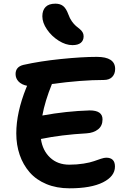

<svg xmlns="http://www.w3.org/2000/svg" viewBox="-20 -1084 691 1047"><path d="M375 -837.9Q338.4 -837.9 299.8 -862.3Q261.2 -886.7 236.1 -923.6Q210.9 -960.4 210.9 -995.1Q210.9 -1027.8 228.5 -1045.9Q246.1 -1064 282.2 -1064Q308.1 -1064 324.5 -1051Q340.8 -1038.1 353 -1004.9Q360.4 -983.9 371.8 -967.8Q383.3 -951.7 394 -942.6Q404.8 -933.6 414.6 -925.8Q424.3 -918 430.2 -908.2Q436 -898.4 436 -886.2Q436 -863.3 420.7 -850.6Q405.3 -837.9 375 -837.9ZM358.9 -57.1Q288.6 -57.1 232.9 -80.3Q177.2 -103.5 141.6 -144.5Q106 -185.5 87.4 -239.5Q68.8 -293.5 68.8 -356.9Q68.8 -470.2 123 -605Q124 -606.4 125.5 -610.6Q127 -614.7 127.9 -616.2Q97.7 -622.1 81.3 -639.4Q64.9 -656.7 64.9 -680.2Q64.9 -719.2 106.9 -730Q197.8 -750.5 312.7 -762.2Q427.7 -773.9 507.8 -773.9Q607.9 -773.9 607.9 -708Q607.9 -681.2 592 -664.6Q576.2 -647.9 545.9 -647.9Q424.8 -647.9 263.2 -626Q225.1 -532.2 210.9 -454.1Q341.3 -478 469.2 -481.9Q539.1 -481.9 539.1 -433.1Q539.1 -397.9 514.9 -378.7Q490.7 -359.4 452.1 -356.9Q314 -349.1 203.1 -326.2Q212.4 -262.7 253.4 -224.4Q294.4 -186 357.9 -186Q399.4 -186 435.8 -191.9Q472.2 -197.8 492.2 -205.1Q512.2 -212.4 530.5 -218.3Q548.8 -224.1 559.1 -224.1Q606.9 -224.1 606.9 -175.8Q606.9 -122.6 541.7 -89.8Q476.6 -57.1 358.9 -57.1Z"/></svg>

Font: Shantell Sans Bouncy
Style: Regular
Weight: 600
Designer: Stephen Nixon, Anya Danilova, Shantell Martin
Foundry: Arrow Type
Version: Version 1.006;[9816181b4]